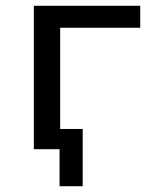

<svg xmlns="http://www.w3.org/2000/svg" viewBox="-20 -516 530 664"><path d="M186 128V0H102V-70H266V128ZM97 0V-496H465V-420H188V0Z"/></svg>

Font: Nunito Sans 7pt
Style: Regular
Weight: 400
Designer: Vernon Adams
Foundry: Vernon Adams
Version: Version 3.101;gftools[0.9.27]